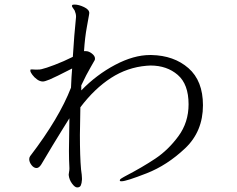

<svg xmlns="http://www.w3.org/2000/svg" viewBox="-20 -770 1040 841"><path d="M528 2Q603 -37 660 -75Q717 -113 761.5 -173.5Q806 -234 806 -313Q806 -401 758.5 -442Q711 -483 639 -483L622 -482Q538 -475 466 -428.5Q394 -382 332 -300Q330 -216 330 -179Q330 -84 335 -28Q339 -1 339 11V17Q338 33 334 42Q330 51 318 51Q308 51 295.5 34Q283 17 281 -3V-6Q281 -10 282.5 -17Q284 -24 284 -31V-34Q282 -72 282 -109Q282 -142 284 -252L251 -199Q216 -143 161 -50Q151 -34 140 -34Q128 -34 118 -47Q108 -60 108 -73Q108 -80 112 -86Q239 -252 291 -386Q293 -437 296 -470Q220 -431 198 -422Q176 -413 168 -413Q155 -413 142.5 -422Q130 -431 122 -442Q114 -453 113 -458V-461Q113 -465 114 -465.5Q115 -466 120 -466Q130 -466 137 -465Q157 -465 162 -467Q180 -471 219.5 -486Q259 -501 299 -521Q305 -619 313 -695V-699Q313 -709 307 -724Q304 -729 299.5 -735Q295 -741 295 -744Q295 -746 296 -747Q297 -750 306 -750Q325 -750 348 -739Q371 -728 371 -713Q371 -708 370 -705Q369 -697 360.5 -652Q352 -607 348 -546H356Q369 -546 382.5 -535.5Q396 -525 396 -514Q396 -509 395 -507Q394 -504 376.5 -474.5Q359 -445 336 -396V-374Q403 -443 484.5 -486Q566 -529 637 -529H643Q742 -527 805.5 -471.5Q869 -416 869 -309Q869 -194 790.5 -120Q712 -46 622.5 -11Q533 24 513 24Q505 24 505 22V19Q505 16 510 12.5Q515 9 520 6.5Q525 4 528 2Z"/></svg>

Font: JyunsaiKaai Light
Style: Regular
Weight: 300
Designer: Fontworks Inc.
Version: Version 0.030;April 7, 2024;FontCreator 14.0.0.2901 64-bit